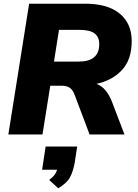

<svg xmlns="http://www.w3.org/2000/svg" viewBox="-20 -725 746 1035"><path d="M25 0 137 -705H440Q561 -705 625.5 -651.5Q690 -598 690 -504Q690 -404 637.5 -347.5Q585 -291 500 -273Q529 -262 549 -237.5Q569 -213 583 -178L651 0H463L383 -212Q373 -240 356.5 -251.5Q340 -263 311 -263H251L209 0ZM271 -393H404Q515 -393 515 -487Q515 -526 489.5 -545Q464 -564 409 -564H298ZM294 290 245 245Q263 232 273 219Q283 206 288 190H207L226 65H396L383 150Q375 197 358 229.5Q341 262 294 290Z"/></svg>

Font: Nunito Sans Black
Style: Italic
Weight: 900
Italic angle: -9°
Designer: Vernon Adams
Foundry: Vernon Adams
Version: Version 3.006; ttfautohint (v1.8.3)